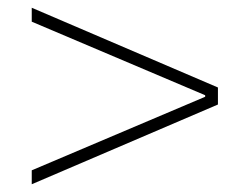

<svg xmlns="http://www.w3.org/2000/svg" viewBox="-20 -609 640 496"><path d="M62 -169 510 -359V-363L62 -553V-589L543 -383V-339L62 -133Z"/></svg>

Font: Mona Sans VF XLt
Style: Regular
Weight: 200
Designer: Deni Anggara
Foundry: GitHub
Version: Version 2.000;Glyphs 3.2.3 (3260)